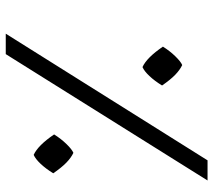

<svg xmlns="http://www.w3.org/2000/svg" viewBox="-57 -666 741 667"><g transform="rotate(-90 313.5 -332.5)"><path d="M530 -683 90 18H20L459 -683ZM116 -448Q99 -456 82 -472.5Q65 -489 45 -518Q61 -544 78 -562Q95 -580 109 -586Q142 -571 180 -515Q165 -491 146.5 -472Q128 -453 116 -448ZM421 -70Q404 -78 387 -94.5Q370 -111 350 -140Q366 -166 383 -184Q400 -202 414 -208Q447 -193 485 -137Q470 -113 451.5 -94Q433 -75 421 -70Z"/></g></svg>

Font: Ruwudu
Style: Regular
Weight: 400
Designer: Becca Hirsbrunner Spalinger
Foundry: SIL International
Version: Version 3.000